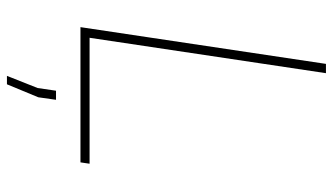

<svg xmlns="http://www.w3.org/2000/svg" viewBox="-224 -527 964 556"><g transform="rotate(90 258.0 -249.0)"><path d="M89.4 -26.4H454.1L450.2 0H58.6L165 -710.9H191.9ZM261.7 122.1 224.1 212.9H199.7L234.9 124L242.7 70.8H269Z"/></g></svg>

Font: Roboto-ThinItalic
Style: Italic
Weight: 250
Italic angle: -12°
Designer: Google
Version: Version 1.100141; 2013; ttfautohint (v0.94.14-c901) -l 8 -r 